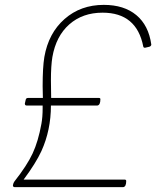

<svg xmlns="http://www.w3.org/2000/svg" viewBox="-20 -768 648 788"><path d="M486 0H40Q33 0 33 -8Q35 -18 39 -23Q91 -89 114 -138.5Q137 -188 150 -260Q155 -288 155 -323V-335H89Q82 -335 82 -343Q84 -351 85.5 -358.5Q87 -366 95 -366H156L155 -414Q155 -492 162 -534Q179 -632 245 -690Q311 -748 406 -748Q489 -748 539.5 -706Q590 -664 601 -585Q600 -578 592.5 -576Q585 -574 575 -572Q569 -572 568 -577Q541 -716 401 -716Q319 -716 264.5 -668Q210 -620 195 -534Q189 -498 189 -438L190 -366H386Q392 -366 392 -361Q392 -337 380 -335H189Q189 -234 150 -148Q127 -98 77 -31H491Q498 -31 498 -25Q498 -2 486 0Z"/></svg>

Font: YamahaIndonesia935. App Thin
Style: Italic
Weight: 100
Italic angle: -10°
Designer: Dalton Maag Ltd
Foundry: Dalton Maag Ltd
Version: Version 1.002; January 01, 2024; Regular/Italic